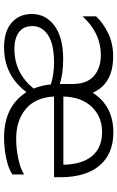

<svg xmlns="http://www.w3.org/2000/svg" viewBox="168 -750 591 968"><g transform="rotate(90 464.0 -265.5)"><path d="M226 -42Q347 -42 426 -139Q410 -178 405 -226Q353 -242 297 -242Q203 -242 157 -212Q111 -182 111 -133Q111 -87 142.5 -64.5Q174 -42 226 -42ZM403 -334Q403 -408 362.5 -443Q322 -478 257 -478Q146 -478 62 -386V-454Q93 -488 145.5 -514Q198 -540 264 -540Q402 -540 447 -437Q514 -541 647 -541Q755 -541 814 -471.5Q873 -402 873 -273V-242H466Q471 -148 529 -99.5Q587 -51 679 -51Q729 -51 780.5 -62Q832 -73 859 -91V-32Q830 -12 778 -1Q726 10 674 10Q515 10 444 -103Q360 10 218 10Q137 10 93.5 -28.5Q50 -67 50 -130Q50 -200 109 -244Q168 -288 277 -288Q352 -288 403 -271ZM645 -484Q568 -484 518.5 -432.5Q469 -381 466 -289H810Q808 -384 766 -434Q724 -484 645 -484Z"/></g></svg>

Font: Roundo
Style: Regular
Weight: 400
Designer: Namrata Goyal (Gurmukhi), Shiva Nallaperumal (Latin)
Foundry: Indian Type Foundry
Version: Version 1.000;PS 1.0;hotconv 1.0.88;makeotf.lib2.5.647800